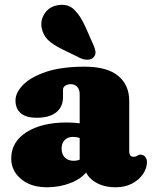

<svg xmlns="http://www.w3.org/2000/svg" viewBox="-20 -778 642 812"><path d="M337 -82.5V-95.5L317 -99V-380Q317 -399 306.8 -410.5Q296.5 -422 279 -422Q266 -422 256.2 -415.8Q246.5 -409.5 246.5 -399V-368Q246.5 -326 217.8 -303Q189 -280 135.5 -280Q90 -280 67.8 -299.2Q45.5 -318.5 45.5 -353Q45.5 -386 77.5 -419Q109.5 -452 174.5 -474Q239.5 -496 337.5 -496Q433 -496 479.8 -457.2Q526.5 -418.5 526.5 -351.5V-135Q526.5 -127.5 530.8 -121.2Q535 -115 545.5 -115Q551.5 -115 555 -116.5Q558.5 -118 561.5 -120Q564 -121.5 566.8 -122.8Q569.5 -124 573.5 -124Q587 -124 594.2 -114.8Q601.5 -105.5 601.5 -92Q601.5 -67 585.2 -42.5Q569 -18 539.2 -2Q509.5 14 468.5 14Q412.5 14 374.8 -13.2Q337 -40.5 337 -82.5ZM27.5 -108Q27.5 -178 92 -219Q156.5 -260 262.5 -260Q291.5 -260 314.2 -256.8Q337 -253.5 351 -247L330 -188.5Q320 -194 310 -196.5Q300 -199 288 -199Q266.5 -199 253.5 -185.5Q240.5 -172 240.5 -150Q240.5 -126 254.2 -112Q268 -98 291 -98Q307 -98 319.5 -103.8Q332 -109.5 338 -116L351 -57Q326.5 -23 279.5 -4.5Q232.5 14 179.5 14Q110 14 68.8 -21Q27.5 -56 27.5 -108ZM340.5 -666 375 -588Q382 -573 383.8 -559.8Q385.5 -546.5 375.5 -535.5Q366.5 -526 351.2 -525.5Q336 -525 321.5 -531.5L243.5 -569.5Q201.5 -590 181.5 -610.5Q161.5 -631 156 -661.5Q150.5 -693 169 -721.2Q187.5 -749.5 224 -756Q267 -763.5 293.8 -737.2Q320.5 -711 340.5 -666Z"/></svg>

Font: Fraunces SuperSoft Wonky
Style: Regular
Weight: 900
Version: Version 1.000;[b76b70a41]